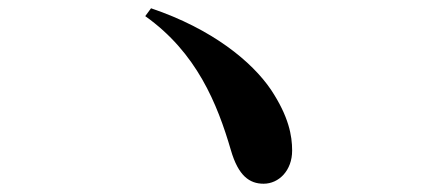

<svg xmlns="http://www.w3.org/2000/svg" viewBox="-20 -589 1040 464"><path d="M345 -569 331 -550C455 -462 505 -339 538 -226C556 -164 583 -145 617 -145C654 -145 686 -177 686 -225C686 -261 678 -307 635 -372C589 -440 493 -519 345 -569Z"/></svg>

Font: Noto Serif CJK KR
Style: Bold
Weight: 700
Designer: Ryoko NISHIZUKA 西塚涼子 (kana & ideographs); Frank Grießhammer (Latin, Greek & Cyrillic); Wenlong ZHANG 张文龙 (bopomofo); San
Foundry: Adobe
Version: Version 2.001;hotconv 1.1.0;makeotfexe 2.6.0